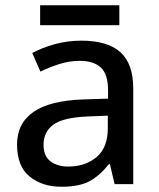

<svg xmlns="http://www.w3.org/2000/svg" viewBox="-20 -702 608 732"><path d="M290 -547Q390 -547 439 -503Q488 -459 488 -365V0H417L399 -76H395Q360 -32 321 -11Q282 10 214 10Q141 10 93 -29Q45 -68 45 -151Q45 -232 108 -275.5Q171 -319 300 -323L392 -326V-356Q392 -420 364 -445Q336 -470 285 -470Q243 -470 205 -457.5Q167 -445 134 -429L103 -500Q140 -520 188.5 -533.5Q237 -547 290 -547ZM315 -258Q220 -254 183 -226.5Q146 -199 146 -150Q146 -107 172.5 -87Q199 -67 240 -67Q305 -67 348 -103Q391 -139 391 -213V-261ZM435 -682V-606H133V-682Z"/></svg>

Font: Noto Sans Sundanese Medium
Style: Regular
Weight: 500
Version: Version 2.003